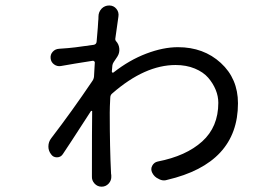

<svg xmlns="http://www.w3.org/2000/svg" viewBox="-20 -663 1040 715"><path d="M409.2 -517.6Q409.2 -512.7 412.1 -509.8Q422.9 -498 424.3 -481.9Q425.8 -465.8 417 -452.1Q405.3 -435.5 403.3 -431.6Q399.4 -425.8 398.4 -418.9L396.5 -396.5Q396.5 -393.6 398.9 -392.6Q401.4 -391.6 403.3 -393.6Q461.9 -439.5 524.9 -463.4Q587.9 -487.3 642.6 -487.3Q738.3 -487.3 802.2 -428.7Q866.2 -370.1 866.2 -278.3Q866.2 -54.7 602.5 6.8Q596.7 8.8 590.8 8.8Q580.1 8.8 570.3 2.9Q554.7 -3.9 546.9 -19.5Q540 -33.2 546.9 -45.9Q553.7 -58.6 567.4 -61.5Q672.9 -82 732.9 -136.2Q793 -190.4 793 -280.3Q793 -304.7 783.2 -328.6Q773.4 -352.5 755.4 -373.5Q737.3 -394.5 705.6 -407.7Q673.8 -420.9 633.8 -420.9Q519.5 -420.9 398.4 -315.4Q390.6 -309.6 390.6 -298.8Q388.7 -262.7 388.7 -243.2Q388.7 -111.3 393.6 -15.6Q394.5 -12.7 394.5 -7.8Q395.5 8.8 384.8 20.5Q374 32.2 358.4 32.2Q342.8 32.2 332 20.5Q321.3 8.8 322.3 -6.8Q322.3 -10.7 322.3 -13.7Q322.3 -191.4 323.2 -247.1Q324.2 -249 321.8 -250Q319.3 -251 318.4 -249Q227.5 -108.4 213.9 -88.9Q206.1 -77.1 191.9 -77.1Q177.7 -77.1 169.9 -88.9Q160.2 -101.6 160.2 -117.2Q160.2 -134.8 170.9 -148.4Q248 -249 323.2 -360.4Q329.1 -368.2 330.1 -377.9Q330.1 -386.7 331.5 -403.3Q333 -419.9 333 -428.7Q334 -431.6 331.1 -434.6Q328.1 -437.5 324.2 -436.5Q254.9 -425.8 206.1 -417Q192.4 -415 181.2 -423.3Q169.9 -431.6 168.5 -445.8Q167 -460 176.3 -470.2Q185.5 -480.5 200.2 -481.4Q207 -481.4 213.9 -482.4Q251 -484.4 329.1 -496.1Q338.9 -498 339.8 -507.8Q345.7 -574.2 345.7 -584Q346.7 -590.8 346.7 -601.6Q346.7 -618.2 358.4 -630.9Q370.1 -642.6 386.7 -642.6Q386.7 -642.6 386.7 -642.6Q403.3 -642.6 413.6 -629.9Q423.8 -617.2 420.9 -600.6Q415 -562.5 409.2 -517.6Z"/></svg>

Font: Gen Jyuu GothicX Regular
Style: Regular
Weight: 400
Designer: [Source Han Sans]
Ryoko NISHIZUKA  (kana & ideographs); Paul D. Hunt (Latin, Greek & Cyrillic); Wenlong ZHANG  (bopomofo
Version: Version 1.002.20150607